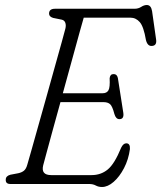

<svg xmlns="http://www.w3.org/2000/svg" viewBox="-20 -735 644 767"><path d="M336 0H21.5Q2 0 3 -17.5Q3 -32 21.5 -37L53 -43Q67 -46 75.8 -53.2Q84.5 -60.5 89 -77Q93 -90 104.5 -131Q116 -172 132.2 -229.5Q148.5 -287 166 -349.8Q183.5 -412.5 199.5 -469.8Q215.5 -527 226.8 -567.5Q238 -608 241 -620Q244.5 -633.5 241 -643.8Q237.5 -654 226.5 -656.5L192 -663.5Q176 -668.5 176 -680.5Q176 -700 199.5 -700H517Q532.5 -700 544 -707.5Q555.5 -715 566.5 -715Q583.5 -715 587.5 -690.5L603.5 -578Q607.5 -553 587.5 -551.5Q569.5 -549.5 563 -575Q554 -628.5 538.5 -646.5Q523 -664.5 500.5 -664.5H314.5Q311 -652.5 298.2 -606.8Q285.5 -561 267.8 -496.2Q250 -431.5 231 -362.5H390Q406.5 -362.5 413.2 -374.2Q420 -386 418 -422.5Q420 -439 433 -439Q442 -439 446 -434Q450 -429 451 -422.5L472.5 -285Q476.5 -259 457 -259Q443 -259 437 -279.5Q429 -310.5 419.8 -318.8Q410.5 -327 393.5 -327H221.5Q204.5 -266.5 189.8 -212.2Q175 -158 165 -121Q155 -84 152.5 -74.5Q143 -35.5 184.5 -35.5H346Q383 -35.5 410.2 -57.8Q437.5 -80 464 -145Q472.5 -162.5 484.5 -162.5Q500.5 -162.5 499 -139.5Q493.5 -98 475.5 -63.5Q457.5 -29 434 -8.5Q410.5 12 387.5 12Q373.5 12 362.5 6Q351.5 0 336 0Z"/></svg>

Font: Fraunces 144pt S100 Light
Style: Italic
Weight: 300
Italic angle: -16°
Version: Version 1.000; ttfautohint (v1.8.3)